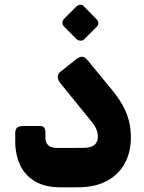

<svg xmlns="http://www.w3.org/2000/svg" viewBox="-20 -793 616 819"><path d="M240.1 6.2Q172.6 6.2 129.3 -19.5Q86 -45.2 65.5 -89.7Q45 -134.1 45 -190V-225.5Q45 -240.5 52.5 -247.9Q60 -255.4 80.6 -255.4H151.2Q163.1 -255.4 168.4 -248.6Q173.7 -241.7 173.7 -228V-206.9Q173.7 -183.4 186.7 -172.6Q199.6 -161.9 223.9 -161.9L336.2 -162.2Q368.6 -162.6 383 -175.1Q397.4 -187.6 397.4 -208.5Q397.4 -224.4 391.7 -240.1Q386 -255.9 368.3 -277.1L238.5 -436.9Q226.8 -451.9 226.4 -464.7Q226 -477.5 236.8 -486.2L304.6 -540.1Q318.7 -551.2 330.2 -550.9Q341.7 -550.5 353.7 -536.2L448.9 -420.2Q480.9 -382.4 500.4 -348.8Q520 -315.2 529.1 -280.9Q538.2 -246.6 538.2 -205.9Q538.2 -144.4 512.4 -96.6Q486.6 -48.7 436.6 -21.6Q386.6 5.5 314 5.9ZM339.5 -625.6Q333 -619.1 322.9 -619.6Q312.9 -620.1 306 -626.6L253.4 -679.2Q246.2 -686.7 246.2 -696.2Q246.2 -705.6 253.4 -712.7L306 -765.4Q312.9 -772.2 322.4 -772.6Q332 -772.9 338.5 -765.4L389.9 -712.7Q408.1 -694.2 392.1 -678.2Z"/></svg>

Font: Rubik Light
Style: Italic
Weight: 300
Italic angle: -12°
Designer: Hubert and Fischer
Foundry: Hubert and Fischer
Version: Version 2.300;gftools[0.9.30]